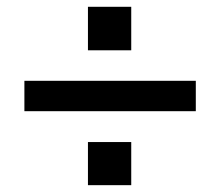

<svg xmlns="http://www.w3.org/2000/svg" viewBox="-20 -626 648 565"><path d="M238.8 -478V-606H366.2V-478ZM51.8 -388.2H556.2V-298.8H51.8ZM238.8 -81.1V-208H366.2V-81.1Z"/></svg>

Font: BDO Grotesk Medium
Style: Regular
Weight: 500
Designer: Deni Anggara
Foundry: Lokal Container
Version: Version 2.000